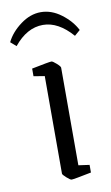

<svg xmlns="http://www.w3.org/2000/svg" viewBox="-111 -691 429 742"><g transform="rotate(-10 103.5 -320.0)"><path d="M76 -20V-403L33 -410V-440Q102 -454 111 -454Q116 -454 130 -441.5Q144 -429 144 -424V-41L187 -35V-5Q118 9 109 9Q104 9 90 -3.5Q76 -16 76 -20ZM-33 -555Q-15 -592 23.5 -620.5Q62 -649 103 -649Q145 -649 183 -620.5Q221 -592 240 -555L218 -536Q163 -599 103 -599Q40 -599 -11 -536Z"/></g></svg>

Font: Grenze Light
Style: Regular
Weight: 300
Designer: Renata Polastri
Foundry: Omnibus-Type
Version: Version 1.002; ttfautohint (v1.8)